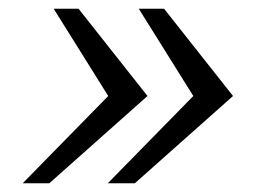

<svg xmlns="http://www.w3.org/2000/svg" viewBox="-20 -546 589 440"><path d="M356 -526 514 -326 289 -126H227L423 -326L298 -526ZM160 -526 318 -326 93 -126H32L228 -326L103 -526Z"/></svg>

Font: Archivo SemiExpanded ExtraLight
Style: Italic
Weight: 250
Width: 6
Italic angle: -10°
Designer: Hector Gatti
Foundry: Omnibus-Type
Version: Version 2.001